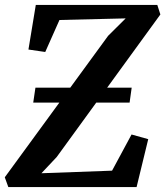

<svg xmlns="http://www.w3.org/2000/svg" viewBox="-32 -763 674 783"><path d="M2 0 -12.5 -40 210 -344.5H103.5L112.5 -405.5H254.5L409 -617L480.5 -688L210.5 -681.5L152.5 -551L84 -561L114 -743H609.5L622 -704L405 -405.5H505L496.5 -344.5H360.5L199.5 -123L137 -56.5L425 -67L504.5 -214.5L572.5 -195.5L525 0Z"/></svg>

Font: Merriweather SemiBold
Style: Italic
Weight: 600
Italic angle: -7.8°
Version: Version 2.101